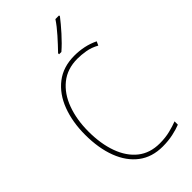

<svg xmlns="http://www.w3.org/2000/svg" viewBox="-290 -1026 1111 1111"><g transform="rotate(-45 265.0 -470.5)"><path d="M332 10Q245 10 185 -35.5Q125 -81 93.5 -163.5Q62 -246 62 -356Q62 -460 93.5 -543.5Q125 -627 187.5 -675.5Q250 -724 342 -724Q382 -724 419.5 -716Q457 -708 492 -691L481 -667Q445 -687 409 -693Q373 -699 342 -699Q259 -699 202.5 -653.5Q146 -608 117.5 -530Q89 -452 89 -356Q89 -255 117 -178Q145 -101 199 -58Q253 -15 333 -15Q379 -15 417 -24.5Q455 -34 483 -45V-18Q456 -7 417 1.5Q378 10 332 10ZM285 -800Q318 -834 354.5 -875Q391 -916 414 -951H444V-944Q418 -910 379 -866.5Q340 -823 304 -792H285Z"/></g></svg>

Font: Noto Sans Mono Condensed Thin
Style: Regular
Weight: 100
Width: 3
Designer: Monotype Design Team
Foundry: Monotype Imaging Inc.
Version: Version 2.014; ttfautohint (v1.8.4.7-5d5b)